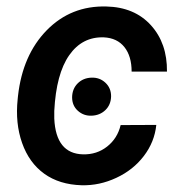

<svg xmlns="http://www.w3.org/2000/svg" viewBox="-20 -558 553 589"><path d="M201.2 -259.8Q201.7 -285.6 218.3 -302.2Q234.9 -318.8 260.3 -319.8Q285.6 -320.8 303.2 -304.4Q320.8 -288.1 320.8 -262.7Q320.3 -236.8 303.5 -220.5Q286.6 -204.1 261.2 -203.1Q236.8 -202.1 219 -218Q201.2 -233.9 201.2 -259.8ZM230.5 10.3Q162.1 8.3 115.7 -25.1Q69.3 -58.6 47.9 -119.1Q26.4 -179.7 34.2 -253.9L35.2 -263.7Q49.3 -389.6 123.5 -465.3Q197.8 -541 306.2 -538.1Q392.6 -536.1 442.9 -480.7Q493.2 -425.3 492.2 -338.4H383.8Q383.8 -385.7 361.6 -413.6Q339.4 -441.4 298.8 -443.4Q232.4 -445.8 192.4 -388.7Q152.3 -331.5 146.5 -217.8V-194.3Q151.4 -86.4 234.9 -84.5Q276.9 -83.5 308.6 -108.4Q340.3 -133.3 350.1 -174.3L459.5 -174.8Q454.1 -122.6 421.4 -79.6Q388.7 -36.6 336.9 -12.5Q285.2 11.7 230.5 10.3Z"/></svg>

Font: Roboto Medium
Style: Italic
Weight: 500
Italic angle: -12°
Designer: Google
Version: Version 2.134; 2016